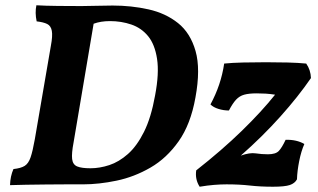

<svg xmlns="http://www.w3.org/2000/svg" viewBox="-20 -699 1204 728"><path d="M118 -679Q151 -677 199 -676.5Q247 -676 289 -676Q316 -676 346 -677Q376 -678 407 -678Q478 -678 543 -663.5Q608 -649 655 -611.5Q702 -574 721.5 -505.5Q741 -437 721 -329Q703 -228 657.5 -163.5Q612 -99 550.5 -63.5Q489 -28 422 -14Q355 0 295 0Q268 0 231 0Q194 0 154 0.5Q114 1 78 1.5Q42 2 18 3Q19 -31 31 -58Q59 -61 73.5 -70Q88 -79 96 -102.5Q104 -126 112 -171L173 -526Q180 -563 176.5 -582Q173 -601 159 -608Q145 -615 119 -618Q112 -651 118 -679ZM259 -159Q251 -117 253.5 -96Q256 -75 272.5 -68Q289 -61 323 -61Q358 -61 394.5 -73Q431 -85 465 -115Q499 -145 526 -199Q553 -253 568 -337Q584 -421 575.5 -476Q567 -531 541.5 -562Q516 -593 478 -606Q440 -619 397 -619Q362 -619 335 -609ZM737 9Q719 -19 724 -53Q822 -130 897 -203Q972 -276 1023 -340Q1004 -343 987 -344Q970 -345 953 -345Q924 -345 906 -340Q888 -335 875 -321Q862 -307 848 -280Q828 -280 808.5 -286Q789 -292 778 -303Q798 -340 811 -378.5Q824 -417 830 -458Q860 -461 901.5 -462Q943 -463 988 -463Q1032 -463 1071 -462Q1110 -461 1141 -458Q1158 -434 1159 -403Q1111 -333 1043 -257Q975 -181 893 -109Q927 -121 949.5 -117.5Q972 -114 996 -114Q1025 -114 1037 -126.5Q1049 -139 1063 -169Q1105 -170 1134 -153Q1122 -126 1114.5 -88.5Q1107 -51 1106 -19Q1098 -4 1079 2.5Q1060 9 1015 9Q967 9 927.5 4.5Q888 0 839 0Q817 0 792 2Q767 4 737 9Z"/></svg>

Font: Vollkorn
Style: Bold Italic
Weight: 700
Italic angle: -11°
Designer: Friedrich Althausen
Foundry: Friedrich Althausen
Version: Version 5.000; ttfautohint (v1.8.3)